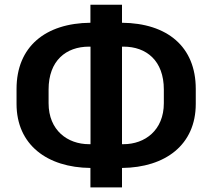

<svg xmlns="http://www.w3.org/2000/svg" viewBox="-20 -770 903 816"><path d="M498.5 26.4V-56.2C682.6 -58.1 812 -154.3 812 -328.6V-392.1C812 -572.3 690.4 -671.4 498.5 -673.3V-750H364.3V-673.3C172.9 -671.4 50.3 -571.8 50.3 -392.1V-328.6C50.3 -154.3 180.7 -58.1 364.3 -56.2V26.4ZM364.7 -157.2H358.4C267.1 -157.2 186.5 -216.3 186.5 -331.5V-389.6C186.5 -512.2 260.7 -571.8 358.4 -571.8H364.7ZM498.5 -571.8H504.9C602.1 -571.8 676.3 -512.2 676.3 -389.6V-331.5C676.3 -216.3 595.7 -157.2 504.9 -157.2H498.5Z"/></svg>

Font: Winston SemiBold
Style: Regular
Weight: 600
Designer: Vernon Adams, Kim Jin-seong, David Berlow, Cristiano Sobral
Foundry: The Winston Project Authors
Version: Version 3.004